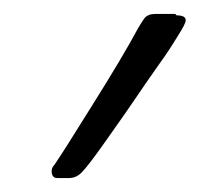

<svg xmlns="http://www.w3.org/2000/svg" viewBox="-20 -573 286 275"><path d="M231 -553 233 -551Q246 -551 246 -544Q246 -539 235 -522Q221 -499 210 -484Q186 -450 174 -432Q164 -417 130 -369Q106 -335 97 -326Q89 -318 79 -318H62Q54 -318 54 -328Q54 -333 58 -337Q71 -356 112 -422Q156 -492 178 -533Q184 -543 187 -547Q192 -553 202 -553Z"/></svg>

Font: Libra Serif Modern
Style: Italic
Weight: 400
Italic angle: -12°
Designer: Stefan Peev, Context Ltd
Foundry: Stefan Peev, Context Ltd
Version: Version 1.000